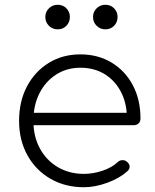

<svg xmlns="http://www.w3.org/2000/svg" viewBox="-20 -780 649 805"><path d="M332 5Q253 5 191.5 -30.5Q130 -66 95 -129Q60 -192 60 -273Q60 -355 93 -417.5Q126 -480 184 -516Q242 -552 317 -552Q391 -552 448 -517.5Q505 -483 537 -422.5Q569 -362 569 -283Q569 -270 561 -262.5Q553 -255 540 -255H100V-307H556L512 -274Q514 -339 490 -389Q466 -439 421.5 -467.5Q377 -496 317 -496Q260 -496 215.5 -467.5Q171 -439 145.5 -389Q120 -339 120 -273Q120 -208 147 -158Q174 -108 222 -79.5Q270 -51 332 -51Q371 -51 410.5 -64.5Q450 -78 473 -100Q481 -108 492.5 -108.5Q504 -109 512 -102Q523 -93 523.5 -82Q524 -71 514 -62Q482 -33 430.5 -14Q379 5 332 5ZM222 -657Q200 -657 185 -672Q170 -687 170 -709Q170 -730 185 -745Q200 -760 222 -760Q244 -760 258.5 -745Q273 -730 273 -709Q273 -687 258.5 -672Q244 -657 222 -657ZM422 -657Q400 -657 385 -672Q370 -687 370 -709Q370 -730 385 -745Q400 -760 422 -760Q444 -760 458.5 -745Q473 -730 473 -709Q473 -687 458.5 -672Q444 -657 422 -657Z"/></svg>

Font: ComfortaaLight
Style: Regular
Weight: 300
Designer: Johan Aakerlund
Foundry: Johan Aakerlund
Version: Version 3.104; ttfautohint (v1.8.1.43-b0c9)